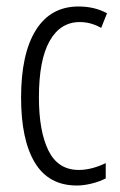

<svg xmlns="http://www.w3.org/2000/svg" viewBox="-20 -562 370 592"><path d="M217 10Q130 10 87.5 -60.5Q45 -131 45 -261Q45 -396 90.5 -469Q136 -542 222 -542Q272 -542 310 -521L292 -476Q260 -494 226 -494Q166 -494 133 -435.5Q100 -377 100 -262Q100 -157 129.5 -97.5Q159 -38 223 -38Q262 -38 306 -59V-12Q287 -2 262.5 4Q238 10 217 10Z"/></svg>

Font: Noto Sans Gurmukhi ExtraCondensed Light
Style: Regular
Weight: 300
Width: 2
Designer: Jelle Bosma - Monotype Design Team
Foundry: Monotype Imaging Inc.
Version: Version 2.004; ttfautohint (v1.8.4.7-5d5b)